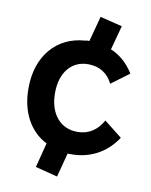

<svg xmlns="http://www.w3.org/2000/svg" viewBox="-86 -712 705 897"><g transform="rotate(10 266.5 -263.0)"><path d="M247 122 277 8H285H288H295C384 8 460 -33 509 -108L424 -175C397 -126 356 -100 306 -100H303C222 -100 170 -164 170 -259V-263C170 -358 221 -420 299 -420H302C352 -420 394 -395 416 -348L501 -411C473 -456 436 -489 392 -507L423 -622L318 -648L286 -528H277C273 -528 268 -527 265 -526C132 -517 44 -414 44 -263V-259C44 -147 93 -61 172 -22L142 95Z"/></g></svg>

Font: Fixel Display SemiBold
Style: Regular
Weight: 600
Designer: AlfaBravo + MacPaw
Foundry: Kyrylo Tkachov, Marchela Mozhyna, Serhii Makarenko, Maria Weinstein, Zakhar Kryvoshyya
Version: Version 1.211